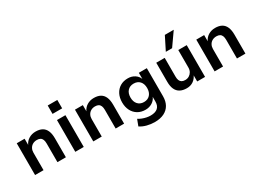

<svg xmlns="http://www.w3.org/2000/svg" viewBox="-36 -1585 3503 2596"><g transform="rotate(-30 1715.5 -287.0)"><path d="M75 0V-496H198V-396H196Q220 -449 267 -477.5Q314 -506 373 -506Q434 -506 474.5 -483.5Q515 -461 535.5 -414Q556 -367 556 -296V0H424V-291Q424 -327 414.5 -351Q405 -375 384.5 -387Q364 -399 332 -399Q295 -399 266.5 -383Q238 -367 222.5 -338Q207 -309 207 -273V0Z M693 -598V-729H843V-598ZM703 0V-496H835V0Z M984 0V-496H1107V-396H1105Q1129 -449 1176 -477.5Q1223 -506 1282 -506Q1343 -506 1383.5 -483.5Q1424 -461 1444.5 -414Q1465 -367 1465 -296V0H1333V-291Q1333 -327 1323.5 -351Q1314 -375 1293.5 -387Q1273 -399 1241 -399Q1204 -399 1175.5 -383Q1147 -367 1131.5 -338Q1116 -309 1116 -273V0Z M1838 190Q1776 190 1716.5 174.5Q1657 159 1613 129L1650 31Q1676 48 1707 60Q1738 72 1770 78.5Q1802 85 1832 85Q1905 85 1943 52Q1981 19 1981 -47V-123H1982Q1964 -76 1918 -46.5Q1872 -17 1813 -17Q1744 -17 1693 -47.5Q1642 -78 1613.5 -133Q1585 -188 1585 -262Q1585 -335 1613.5 -390Q1642 -445 1693 -475.5Q1744 -506 1813 -506Q1873 -506 1918.5 -476.5Q1964 -447 1982 -398H1981V-496H2106V-58Q2106 20 2074.5 75.5Q2043 131 1983 160.5Q1923 190 1838 190ZM1846 -118Q1906 -118 1941 -157Q1976 -196 1976 -262Q1976 -328 1941 -366.5Q1906 -405 1846 -405Q1786 -405 1751 -366.5Q1716 -328 1716 -262Q1716 -196 1751 -157Q1786 -118 1846 -118Z M2441 10Q2379 10 2337 -13Q2295 -36 2274 -82.5Q2253 -129 2253 -198V-496H2385V-201Q2385 -168 2394.5 -144.5Q2404 -121 2424.5 -109Q2445 -97 2477 -97Q2512 -97 2539 -113.5Q2566 -130 2581.5 -158Q2597 -186 2597 -222V-496H2729V0H2606V-103H2610Q2586 -49 2543 -19.5Q2500 10 2441 10ZM2439 -559 2542 -764H2681L2537 -559Z M2878 0V-496H3001V-396H2999Q3023 -449 3070 -477.5Q3117 -506 3176 -506Q3237 -506 3277.5 -483.5Q3318 -461 3338.5 -414Q3359 -367 3359 -296V0H3227V-291Q3227 -327 3217.5 -351Q3208 -375 3187.5 -387Q3167 -399 3135 -399Q3098 -399 3069.5 -383Q3041 -367 3025.5 -338Q3010 -309 3010 -273V0Z"/></g></svg>

Font: Nunito Sans 9pt
Style: Bold
Weight: 700
Version: Version 3.101;gftools[0.9.27]